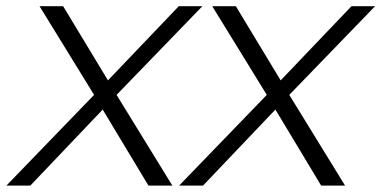

<svg xmlns="http://www.w3.org/2000/svg" viewBox="-48 -582 1196 602"><path d="M317.5 -284.5 492.5 0H417.5L274 -238.5L47 0H-28L247 -284.5L76 -562.5H150L290.5 -330L512.5 -562.5H586.5Z M859 -284.5 1034 0H959L815.5 -238.5L588.5 0H513.5L788.5 -284.5L617.5 -562.5H691.5L832 -330L1054 -562.5H1128Z"/></svg>

Font: Russisch Sans Light
Style: Italic
Weight: 300
Italic angle: -10°
Designer: Michael Sharanda (font) & Cristiano Sobral (main changes)
Foundry: Michael Sharanda
Version: Version 2.00;September 8, 2020;FontCreator 13.0.0.2681 64-bi